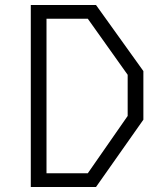

<svg xmlns="http://www.w3.org/2000/svg" viewBox="-20 -750 660 770"><path d="M103.5 0H365L555 -270V-465L365 -730H103.5ZM166.5 -55V-675H332L492 -450V-285L332 -55Z"/></svg>

Font: Monaspace Krypton ExtraLight
Style: Regular
Weight: 200
Designer: Riley Cran & the Lettermatic Team
Foundry: Lettermatic
Version: Version 1.101 (Monaspace Krypton)